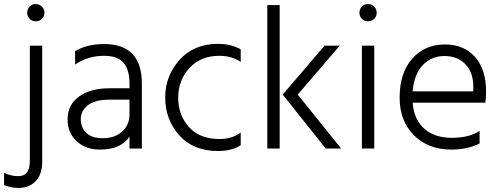

<svg xmlns="http://www.w3.org/2000/svg" viewBox="-67 -732 2463 946"><path d="M141 64Q141 126 109.5 160Q78 194 22 194Q-11 194 -47 180V120Q-12 136 23 136Q80 136 80 62V-507H141ZM139.5 -699.5Q152 -687 152 -669Q152 -651 139.5 -639Q127 -627 109 -627Q91 -627 79 -639Q67 -651 67 -669Q67 -687 79 -699.5Q91 -712 109 -712Q127 -712 139.5 -699.5Z M439 -51Q499 -51 535 -84Q571 -117 571 -168V-241H472Q401 -241 366 -213.5Q331 -186 331 -145Q331 -103 358.5 -77Q386 -51 439 -51ZM571 -59Q529 5 425 5Q355 5 310.5 -36.5Q266 -78 266 -143Q266 -216 322.5 -256.5Q379 -297 472 -297H571V-320Q571 -388 542 -422.5Q513 -457 445 -457Q366 -457 303 -414V-480Q361 -515 446 -515Q632 -515 632 -320V0H571Z M1119 -17Q1076 12 1008 12Q885 12 816 -65.5Q747 -143 747 -252Q747 -358 817.5 -437Q888 -516 1008 -516Q1070 -516 1119 -489V-427Q1074 -457 1014 -457Q921 -457 866 -396.5Q811 -336 811 -251Q811 -165 864 -106Q917 -47 1015 -47Q1076 -47 1119 -79Z M1311 0H1250V-707H1311ZM1400 -266 1614 0H1538L1326 -266L1532 -507H1607Z M1777 0H1716V-507H1777ZM1776.5 -699.5Q1789 -687 1789 -669Q1789 -651 1776.5 -639Q1764 -627 1746 -627Q1728 -627 1716 -639Q1704 -651 1704 -669Q1704 -687 1716 -699.5Q1728 -712 1746 -712Q1764 -712 1776.5 -699.5Z M2296 -25Q2236 5 2156 5Q2043 5 1972.5 -65.5Q1902 -136 1902 -251Q1902 -373 1964 -443Q2026 -513 2125 -513Q2218 -513 2273 -452Q2328 -391 2328 -280Q2328 -246 2324 -226H1966Q1973 -142 2024 -97.5Q2075 -53 2159 -53Q2245 -53 2296 -87ZM2123 -456Q2059 -456 2016 -411Q1973 -366 1966 -282H2265V-305Q2265 -374 2226.5 -415Q2188 -456 2123 -456Z"/></svg>

Font: Hind Vadodara Light
Style: Regular
Weight: 300
Designer: Hitesh Malaviya
Foundry: Indian Type Foundry
Version: Version 1.000;PS 1.0;hotconv 1.0.86;makeotf.lib2.5.63406; tt